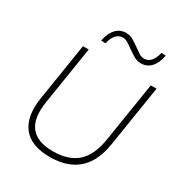

<svg xmlns="http://www.w3.org/2000/svg" viewBox="-210 -1062 1141 1216"><g transform="rotate(30 360.0 -454.5)"><path d="M330 8Q264 8 215 -10.5Q166 -29 136 -66.5Q106 -104 96 -159.5Q86 -215 98 -288L164 -705H206L139 -282Q119 -156 167.5 -94.5Q216 -33 330 -33Q443 -33 507 -89Q571 -145 591 -270L660 -705H702L632 -261Q618 -171 580.5 -111.5Q543 -52 480.5 -22Q418 8 330 8ZM278 -792 246 -794Q254 -833 269.5 -860Q285 -887 308 -901Q331 -915 360 -915Q389 -915 414 -900Q439 -885 462 -868Q482 -853 500 -841.5Q518 -830 537 -830Q567 -830 586.5 -852.5Q606 -875 616 -917L648 -915Q637 -857 608 -825.5Q579 -794 535 -794Q506 -794 480.5 -809.5Q455 -825 432 -841Q413 -856 394 -867.5Q375 -879 357 -879Q327 -879 307.5 -856.5Q288 -834 278 -792Z"/></g></svg>

Font: Nunito Sans 12pt ExtraLight
Style: Italic
Weight: 200
Italic angle: -9°
Designer: Vernon Adams
Foundry: Vernon Adams
Version: Version 3.101;gftools[0.9.27]